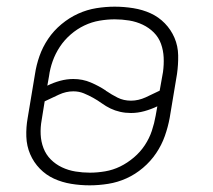

<svg xmlns="http://www.w3.org/2000/svg" viewBox="-20 -548 640 576"><path d="M249 8Q221 8 193.5 3.5Q166 -1 142 -12Q118 -23 99.5 -42Q81 -61 70.5 -85.5Q60 -110 59 -138Q58 -166 63 -194L85 -326Q89 -353 98.5 -380Q108 -407 124.5 -431.5Q141 -456 164.5 -475.5Q188 -495 214.5 -507Q241 -519 269 -523.5Q297 -528 324 -528Q352 -528 380 -523.5Q408 -519 432 -508Q456 -497 474.5 -478Q493 -459 503.5 -434.5Q514 -410 514.5 -382Q515 -354 511 -326L489 -194Q484 -167 474.5 -140Q465 -113 448.5 -88.5Q432 -64 409 -44.5Q386 -25 359.5 -13Q333 -1 304.5 3.5Q276 8 249 8ZM373 -246Q395 -246 417 -256Q439 -266 459 -276L469 -332Q472 -354 471 -375.5Q470 -397 463 -416.5Q456 -436 441.5 -450.5Q427 -465 408 -474Q389 -483 367.5 -486.5Q346 -490 324 -490Q302 -490 278.5 -486Q255 -482 233 -471.5Q211 -461 192 -444.5Q173 -428 159.5 -407.5Q146 -387 138 -364.5Q130 -342 127 -319L122 -291Q140 -300 160 -305.5Q180 -311 200 -311Q228 -311 252.5 -300.5Q277 -290 298 -276V-275H299Q315 -264 333 -255Q351 -246 373 -246ZM250 -30Q272 -30 295.5 -34Q319 -38 340.5 -48.5Q362 -59 381.5 -75.5Q401 -92 414.5 -112.5Q428 -133 435.5 -155.5Q443 -178 447 -201L452 -229Q433 -220 413 -214.5Q393 -209 373 -209Q356 -209 340.5 -212.5Q325 -216 311.5 -222.5Q298 -229 285.5 -238Q273 -247 259.5 -254.5Q246 -262 231.5 -268Q217 -274 200 -274Q178 -274 156.5 -264Q135 -254 114 -244L105 -188Q101 -166 102 -144.5Q103 -123 110.5 -103.5Q118 -84 132.5 -69.5Q147 -55 166 -46Q185 -37 206.5 -33.5Q228 -30 250 -30Z"/></svg>

Font: Iosevka XLt Ex Obl
Style: Regular
Weight: 200
Width: 7
Italic angle: -9°
Monospace: yes
Designer: Belleve Invis
Foundry: Belleve Invis
Version: Version 32.5.0; ttfautohint (v1.8.4)